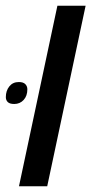

<svg xmlns="http://www.w3.org/2000/svg" viewBox="-59 -651 325 671"><path d="M7.3 0 141.6 -630.9H240.2L106 0ZM-9.3 -287.6Q-24.9 -287.6 -31.7 -294.2Q-38.6 -300.8 -38.6 -311.5Q-38.6 -334 -26.4 -349.1Q-14.2 -364.3 6.8 -364.3Q22.5 -364.3 29.5 -356.9Q36.6 -349.6 36.6 -338.9Q36.6 -315.9 23.7 -301.8Q10.7 -287.6 -9.3 -287.6Z"/></svg>

Font: Open Sans Medium
Style: Italic
Weight: 500
Italic angle: -12°
Designer: Monotype Design Team
Foundry: Monotype Imaging Inc.
Version: Version 3.000